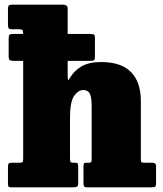

<svg xmlns="http://www.w3.org/2000/svg" viewBox="-20 -800 698 820"><path d="M37.5 -655H79Q79 -667.5 76 -671.2Q73 -675 63 -675H32.5Q20.5 -675 17.2 -679Q14 -683 14 -696.5V-757.5Q14 -771 16.8 -775.5Q19.5 -780 32.5 -780H250Q258.5 -780 263.8 -776.2Q269 -772.5 269 -762V-655H365Q379.5 -655 382.5 -651.2Q385.5 -647.5 385.5 -635.5V-560.5Q385.5 -547.5 382.8 -543.8Q380 -540 364 -540H269V-478Q269 -459.5 271.2 -458.5Q273.5 -457.5 279.5 -469Q297 -498 328.2 -516.5Q359.5 -535 412 -535Q497.5 -535 539.5 -492.2Q581.5 -449.5 581.5 -369V-122.5Q581.5 -110 584 -107.5Q586.5 -105 597.5 -105H630.5Q646.5 -105 646.5 -90V-20.5Q646.5 -6.5 643.2 -3.2Q640 0 627 0H353.5Q341.5 0 339 -4.2Q336.5 -8.5 336.5 -20.5V-86.5Q336.5 -95.5 338 -100.2Q339.5 -105 347.5 -105H360Q367 -105 369.2 -107.8Q371.5 -110.5 371.5 -121V-345.5Q371.5 -386 363.2 -400.8Q355 -415.5 335.5 -415.5Q314.5 -415.5 296.8 -390.8Q279 -366 279 -298V-122.5Q279 -111.5 281.8 -108.2Q284.5 -105 292.5 -105H302Q309 -105 311.5 -102.2Q314 -99.5 314 -89V-18Q314 -5.5 308.8 -2.8Q303.5 0 292.5 0H27Q18 0 16 -3.8Q14 -7.5 14 -17V-86Q14 -97.5 16.8 -101.2Q19.5 -105 31 -105H64Q74 -105 76.5 -108.2Q79 -111.5 79 -124.5V-540H42.5Q26 -540 21.5 -543.5Q17 -547 17 -560V-634.5Q17 -646.5 20 -650.8Q23 -655 37.5 -655Z"/></svg>

Font: Besley* Narrow Fatface
Style: Regular
Weight: 900
Width: 4
Designer: Owen Earl
Foundry: indestructible type*
Version: Version 3.000; ttfautohint (v1.8.3)